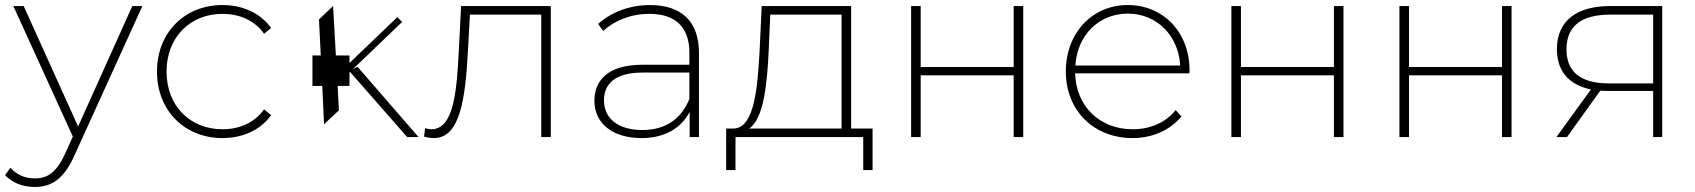

<svg xmlns="http://www.w3.org/2000/svg" viewBox="-40 -544 6728 762"><path d="M54 -520H13L249 -2L218 67C184 141 148 164 99 164C59 164 29 151 1 122L-20 151C9 182 51 198 98 198C164 198 213 167 254 76L525 -520H485L270 -42Z M843 4C922 4 993 -27 1036 -87L1008 -110C970 -56 909 -31 843 -31C715 -31 621 -123 621 -260C621 -396 715 -489 843 -489C909 -489 970 -464 1008 -410L1036 -433C993 -493 922 -524 843 -524C693 -524 583 -415 583 -260C583 -105 693 4 843 4Z M1300 -203H1347V-257L1349 -259L1576 0H1621L1379 -279L1360 -269L1556 -457L1537 -476L1347 -294V-324H1293L1282 -520L1226 -467L1233 -324H1200V-203H1239L1246 -51L1305 -106Z M1643 -2C1657 2 1670 4 1682 4C1788 4 1807 -159 1817 -340L1825 -486H2108V0H2146V-520H1790L1781 -345C1773 -186 1762 -31 1672 -31C1665 -31 1656 -33 1647 -35Z M2696 -151C2664 -73 2603 -28 2509 -28C2413 -28 2357 -74 2357 -146C2357 -209 2399 -256 2510 -256H2696ZM2506 4C2599 4 2664 -36 2697 -100V0H2734V-334C2734 -459 2665 -524 2539 -524C2459 -524 2384 -495 2334 -449L2354 -421C2398 -462 2463 -489 2537 -489C2641 -489 2696 -436 2696 -335V-287H2510C2368 -287 2319 -221 2319 -144C2319 -56 2389 4 2506 4Z M2933 -34C2992 -72 3005 -216 3011 -348L3017 -486H3300V-34ZM2879 0H3386V131H3423V-34H3338V-520H2983L2975 -349C2967 -195 2954 -39 2874 -34H2842V131H2879Z M3614 0V-245H3983V0H4021V-520H3983V-278H3614V-520H3576V0Z M4228 -284C4235 -403 4320 -490 4436 -490C4551 -490 4637 -403 4644 -284ZM4455 4C4532 4 4603 -26 4649 -82L4626 -107C4585 -56 4523 -31 4455 -31C4325 -31 4230 -122 4227 -253H4680C4681 -257 4681 -260 4681 -264C4681 -417 4576 -524 4436 -524C4295 -524 4190 -414 4190 -260C4190 -106 4300 4 4455 4Z M4885 0V-245H5254V0H5292V-520H5254V-278H4885V-520H4847V0Z M5552 0V-245H5921V0H5959V-520H5921V-278H5552V-520H5514V0Z M6346 -213C6235 -213 6177 -257 6177 -348C6177 -445 6241 -486 6352 -486H6521V-213ZM6311 -184C6321 -184 6331 -183 6342 -183H6521V0H6557V-520H6350C6222 -520 6139 -465 6139 -349C6139 -260 6188 -207 6274 -189L6137 0H6179Z"/></svg>

Font: Montserrat-Alt1 ExtLt
Style: Regular
Weight: 200
Designer: Differentunic
Foundry: Differentunic
Version: Version 7.222